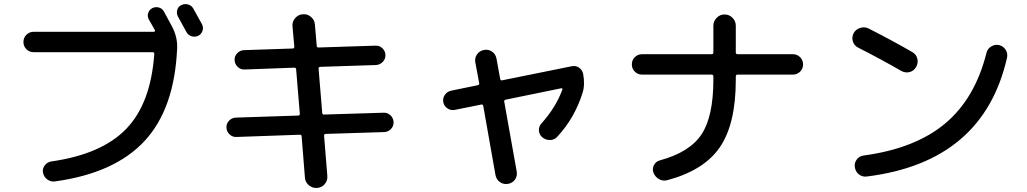

<svg xmlns="http://www.w3.org/2000/svg" viewBox="-20 -856 5040 942"><path d="M232 -64Q479 -99 599.5 -224Q720 -349 737 -592Q737 -600 729 -600H145Q124 -600 109.5 -614.5Q95 -629 95 -650Q95 -671 109.5 -685.5Q124 -700 145 -700H735Q738 -700 740 -703Q742 -706 740 -708Q735 -717 725 -734.5Q715 -752 710 -761Q702 -776 707 -792Q712 -808 727 -816Q743 -824 760 -819Q777 -814 785 -798L824 -726Q852 -672 849 -618Q836 -322 689 -164Q542 -6 250 34Q229 37 212 24.5Q195 12 191 -9Q187 -28 199.5 -44.5Q212 -61 232 -64ZM929 -813Q957 -763 971 -737Q979 -721 973.5 -704.5Q968 -688 952 -680Q936 -673 919 -678.5Q902 -684 894 -700Q881 -725 853 -775Q845 -790 849.5 -807Q854 -824 870 -831Q886 -839 903 -834Q920 -829 929 -813Z M1140 -184Q1121 -183 1106.5 -196.5Q1092 -210 1091 -230Q1090 -249 1103.5 -263.5Q1117 -278 1137 -279L1443 -289Q1451 -289 1451 -298L1433 -515Q1433 -524 1424 -524L1180 -515Q1161 -514 1146.5 -527.5Q1132 -541 1131 -561Q1130 -580 1143.5 -594.5Q1157 -609 1177 -610L1416 -618Q1424 -618 1424 -627L1415 -727Q1413 -750 1428.5 -767.5Q1444 -785 1466 -786Q1489 -788 1506.5 -772.5Q1524 -757 1525 -735L1534 -631Q1534 -623 1543 -623L1822 -632Q1842 -633 1856 -619.5Q1870 -606 1871 -587Q1872 -567 1858 -552.5Q1844 -538 1825 -537L1551 -528Q1543 -528 1543 -519L1561 -302Q1561 -294 1570 -294L1862 -303Q1881 -304 1895.5 -290.5Q1910 -277 1911 -257Q1912 -238 1898.5 -223.5Q1885 -209 1865 -208L1578 -199Q1570 -199 1570 -190L1586 7Q1588 30 1573 47.5Q1558 65 1536 66Q1513 68 1495 52.5Q1477 37 1476 15L1460 -186Q1460 -195 1451 -195Z M2212 -317Q2192 -313 2175.5 -324Q2159 -335 2155 -354Q2151 -374 2162.5 -390.5Q2174 -407 2193 -411L2324 -438Q2333 -440 2331 -448L2312 -550Q2308 -572 2320.5 -589.5Q2333 -607 2355 -611Q2377 -615 2394.5 -602.5Q2412 -590 2416 -568L2434 -469Q2436 -460 2444 -462L2785 -531Q2805 -535 2821 -524Q2837 -513 2841 -494Q2851 -440 2838 -400Q2799 -276 2714 -185Q2700 -169 2678 -169Q2656 -169 2640 -183Q2625 -196 2624 -216Q2623 -236 2637 -251Q2707 -329 2739 -416Q2740 -419 2738.5 -421.5Q2737 -424 2734 -423L2461 -367Q2452 -365 2454 -357L2515 -15Q2519 7 2507 24.5Q2495 42 2473 46Q2451 50 2433 37.5Q2415 25 2411 3L2351 -336Q2349 -345 2341 -343Z M3130 -490Q3109 -490 3094.5 -504.5Q3080 -519 3080 -540Q3080 -561 3094.5 -575.5Q3109 -590 3130 -590H3471Q3480 -590 3480 -599V-730Q3480 -752 3496 -768.5Q3512 -785 3535 -785Q3558 -785 3574 -768.5Q3590 -752 3590 -730V-599Q3590 -590 3599 -590H3870Q3891 -590 3905.5 -575.5Q3920 -561 3920 -540Q3920 -519 3905.5 -504.5Q3891 -490 3870 -490H3599Q3590 -490 3590 -481V-465Q3590 -248 3512 -134Q3434 -20 3254 28Q3233 34 3213.5 23Q3194 12 3186 -9Q3179 -28 3188.5 -46Q3198 -64 3217 -69Q3364 -109 3422 -197Q3480 -285 3480 -465V-481Q3480 -490 3471 -490Z M4191 -622Q4171 -632 4164.5 -652.5Q4158 -673 4168 -693Q4178 -712 4200 -719Q4222 -726 4242 -716Q4358 -657 4455 -601Q4475 -590 4480.5 -569Q4486 -548 4475 -528Q4464 -508 4443 -502.5Q4422 -497 4402 -508Q4305 -564 4191 -622ZM4881 -635Q4902 -630 4913.5 -612.5Q4925 -595 4921 -574Q4805 -61 4233 10Q4211 13 4194 -0.5Q4177 -14 4174 -36Q4171 -57 4183.5 -73.5Q4196 -90 4217 -93Q4470 -127 4617 -250Q4764 -373 4820 -597Q4825 -617 4843 -628Q4861 -639 4881 -635Z"/></svg>

Font: Rounded Mplus 1c Medium
Style: Regular
Weight: 500
Version: Version 1.059.20150529